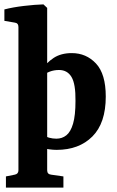

<svg xmlns="http://www.w3.org/2000/svg" viewBox="-26 -675 532 875"><path d="M232 8Q216 8 198.5 5.5Q181 3 163 -1L169 -66Q181 -52 197.5 -47.5Q214 -43 231 -43Q257 -43 276.5 -58.5Q296 -74 307 -111.5Q318 -149 318 -215Q319 -292 300 -324Q281 -356 243 -356Q220 -356 200.5 -348.5Q181 -341 173 -331L162 -354Q185 -389 218.5 -411Q252 -433 301 -433Q367 -433 411.5 -385.5Q456 -338 456 -235Q456 -114 395 -53Q334 8 232 8ZM189 -639V101Q189 119 207 121L263 129V180H1V129L41 121Q58 118 58 101V-552Q58 -570 41 -572L-6 -580V-632Q32 -642 83 -648Q134 -654 172 -655Z"/></svg>

Font: Rasa
Style: Regular
Weight: 400
Designer: Anna Giedrys (Yrsa+Rasa design), David Brezina (Yrsa art-direction, Rasa art-direction, design)
Foundry: Rosetta Type Foundry
Version: Version 2.004